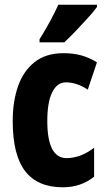

<svg xmlns="http://www.w3.org/2000/svg" viewBox="-20 -786 455 816"><path d="M247 10Q140 10 87 -58.5Q34 -127 34 -272Q34 -354 56.5 -419Q79 -484 127 -522Q175 -560 250 -560Q293 -560 327.5 -550Q362 -540 392 -521L353 -405Q306 -436 260 -436Q223 -436 202 -394Q181 -352 181 -272Q181 -114 263 -114Q322 -114 380 -158V-35Q324 10 247 10ZM392 -756Q379 -738 355 -711.5Q331 -685 304 -656.5Q277 -628 253 -606H148V-619Q173 -659 193 -696Q213 -733 228 -766H392Z"/></svg>

Font: Noto Sans Lao Looped ExtraCondensed ExtraBold
Style: Regular
Weight: 800
Width: 2
Designer: Mark Frömberg, Ben Mitchell
Foundry: The Fontpad Ltd
Version: Version 1.002; ttfautohint (v1.8.4.7-5d5b)